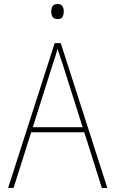

<svg xmlns="http://www.w3.org/2000/svg" viewBox="-20 -928 570 948"><path d="M20 0 250 -715H280L510 0H483L396 -275H134L47 0ZM237 -600 142 -300H388L293 -600Q286 -620 279 -641.5Q272 -663 264 -687Q258 -664 251 -643Q244 -622 237 -600ZM265 -834Q246 -834 239.5 -845Q233 -856 233 -871Q233 -885 239 -896.5Q245 -908 265 -908Q283 -908 289 -896.5Q295 -885 295 -871Q295 -858 289.5 -846Q284 -834 265 -834Z"/></svg>

Font: Noto Sans Mono Condensed Thin
Style: Regular
Weight: 100
Width: 3
Designer: Monotype Design Team
Foundry: Monotype Imaging Inc.
Version: Version 2.014; ttfautohint (v1.8.4.7-5d5b)